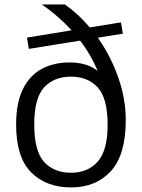

<svg xmlns="http://www.w3.org/2000/svg" viewBox="-20 -828 634 858"><path d="M298 9.5Q186 9.5 119 -58Q52 -125.5 52 -271Q52 -367.5 82 -429Q112 -490.5 166 -519.8Q220 -549 291.5 -549Q326 -549 357.8 -540.5Q389.5 -532 416.5 -511Q402 -546 382.5 -580Q363 -614 338 -646.5L109 -609.5L100.5 -660L300 -692.5Q272 -723 239 -752Q206 -781 167 -808H270Q329.5 -766.5 381 -705.5L520.5 -728L529 -677.5L417 -659.5Q474 -579 508 -483.2Q542 -387.5 542 -291.5Q542 -135.5 475.2 -63Q408.5 9.5 298 9.5ZM298 -56Q372.5 -56 416.8 -106Q461 -156 461 -270Q461 -389 416.8 -437.2Q372.5 -485.5 297 -485.5Q221.5 -485.5 177.2 -437.5Q133 -389.5 133 -272Q133 -152.5 177.2 -104.2Q221.5 -56 298 -56Z"/></svg>

Font: Encode Sans Semi Expanded
Style: Regular
Weight: 400
Width: 6
Designer: Multiple Designers
Foundry: Impallari Type
Version: Version 3.000; ttfautohint (v1.8.3) -l 8 -r 50 -G 200 -x 14 